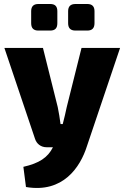

<svg xmlns="http://www.w3.org/2000/svg" viewBox="-20 -737 624 961"><path d="M172 -584H231C256 -584 267 -596 267 -621V-681C267 -705 256 -717 231 -717H172C148 -717 136 -705 136 -681V-621C136 -596 148 -584 172 -584ZM358 -584H417C441 -584 453 -596 453 -621V-681C453 -705 441 -717 417 -717H358C333 -717 321 -705 321 -681V-621C321 -596 333 -584 358 -584ZM388 -497 314 -201C309 -178 302 -145 294 -116H283C279 -145 275 -173 269 -201L195 -497H2L155 -43C163 -17 185 0 213 0H245C219 52 176 80 97 98L110 199C296 231 382 99 415 -5L581 -497Z"/></svg>

Font: Exo 2 Extra Bold
Style: Regular
Weight: 800
Designer: Natanael Gama
Version: Version 1.001;PS 001.001;hotconv 1.0.88;makeotf.lib2.5.64775